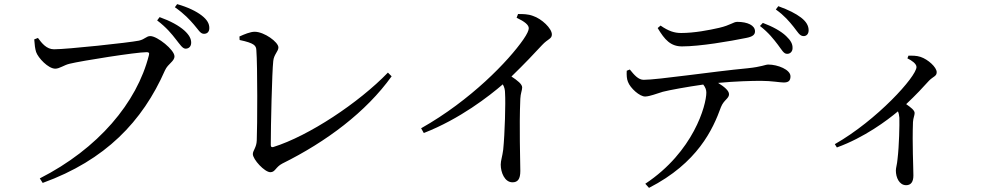

<svg xmlns="http://www.w3.org/2000/svg" viewBox="-20 -840 4870 931"><path d="M833 -649C853 -624 865 -604 880 -604C896 -604 907 -615 907 -633C907 -652 898 -670 874 -692C847 -716 807 -738 754 -757L742 -741C787 -707 813 -675 833 -649ZM920 -721C942 -696 951 -676 969 -676C985 -676 995 -686 995 -704C995 -725 985 -744 958 -765C932 -785 892 -805 839 -820L828 -805C876 -771 899 -745 920 -721ZM242 -601C206 -601 183 -630 164 -656L146 -649C148 -621 150 -605 155 -588C165 -559 214 -507 248 -507C269 -507 291 -525 318 -531C375 -545 640 -587 691 -587C700 -587 706 -585 702 -572C644 -342 456 -119 173 25L187 47C491 -63 671 -251 780 -499C795 -532 826 -542 826 -567C826 -598 743 -665 709 -665C689 -665 684 -650 654 -643C605 -633 305 -601 242 -601Z M1141 -663 1142 -646C1213 -631 1222 -619 1223 -597C1229 -522 1228 -228 1225 -159C1224 -125 1206 -110 1206 -93C1206 -67 1263 -5 1291 -5C1315 -5 1316 -30 1349 -47C1563 -153 1755 -297 1879 -470L1861 -488C1720 -342 1478 -181 1305 -127C1296 -125 1293 -128 1293 -138C1293 -231 1299 -490 1305 -544C1308 -576 1330 -591 1330 -610C1330 -636 1261 -686 1215 -686C1194 -686 1165 -674 1141 -663Z M2485 -754C2525 -735 2544 -719 2544 -703C2544 -693 2536 -675 2518 -649C2446 -545 2263 -354 2022 -218L2035 -195C2210 -263 2353 -375 2418 -431C2426 -417 2429 -404 2429 -387C2432 -343 2428 -192 2420 -114C2416 -82 2408 -61 2408 -42C2408 -4 2427 44 2465 44C2491 44 2503 28 2503 -11C2503 -68 2497 -218 2503 -361C2504 -387 2512 -402 2512 -416C2512 -432 2489 -450 2460 -469C2523 -530 2573 -583 2609 -622C2637 -652 2656 -651 2656 -673C2656 -702 2607 -749 2564 -763C2540 -772 2516 -772 2492 -772Z M3752 -623C3771 -598 3780 -579 3796 -579C3811 -578 3823 -590 3823 -606C3824 -627 3814 -644 3792 -665C3767 -689 3727 -711 3679 -729L3665 -714C3708 -681 3732 -649 3752 -623ZM3828 -710C3848 -685 3857 -666 3875 -665C3892 -664 3901 -677 3901 -693C3901 -715 3890 -735 3864 -755C3839 -774 3804 -792 3754 -810L3742 -794C3784 -764 3807 -736 3828 -710ZM3598 -656C3630 -662 3641 -672 3641 -688C3641 -717 3605 -734 3555 -734C3536 -734 3523 -718 3467 -705C3419 -694 3347 -680 3283 -680C3250 -680 3222 -689 3183 -716L3169 -704C3203 -647 3232 -615 3287 -615C3374 -615 3520 -640 3598 -656ZM3127 71C3363 -50 3437 -213 3476 -321C3490 -356 3515 -362 3515 -383C3515 -401 3491 -420 3462 -438C3546 -446 3625 -448 3670 -448C3721 -448 3762 -440 3780 -440C3804 -440 3813 -449 3813 -470C3813 -502 3752 -527 3705 -527C3691 -527 3674 -516 3605 -509C3435 -493 3170 -453 3101 -453C3075 -453 3055 -477 3034 -503L3019 -497C3018 -475 3019 -457 3025 -443C3036 -413 3082 -371 3109 -372C3133 -373 3163 -386 3194 -395C3225 -403 3312 -419 3390 -430C3401 -416 3405 -404 3405 -391C3405 -330 3343 -104 3109 51Z M4380 -557C4401 -547 4424 -531 4424 -515C4424 -469 4232 -257 4028 -141L4038 -125C4171 -173 4283 -257 4334 -300C4338 -291 4340 -282 4341 -269C4342 -235 4340 -134 4332 -68C4330 -43 4324 -27 4324 -13C4324 20 4340 58 4374 58C4397 58 4409 42 4409 11C4409 -30 4403 -141 4407 -248C4408 -268 4415 -280 4415 -292C4415 -305 4397 -319 4374 -335C4421 -379 4458 -419 4485 -449C4506 -470 4522 -470 4522 -490C4522 -514 4480 -552 4444 -564C4423 -571 4404 -570 4385 -570Z"/></svg>

Font: Noto Serif CJK SC Medium
Style: Regular
Weight: 500
Designer: Ryoko NISHIZUKA 西塚涼子 (kana & ideographs); Frank Grießhammer (Latin, Greek & Cyrillic); Wenlong ZHANG 张文龙 (bopomofo); San
Foundry: Adobe
Version: Version 2.001;hotconv 1.1.0;makeotfexe 2.6.0